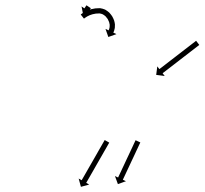

<svg xmlns="http://www.w3.org/2000/svg" viewBox="-20 -594 781 733"><path d="M326.6 -562.5C326.7 -562.6 326.7 -562.6 326.7 -562.7L310.1 -573.8C310.1 -573.8 310.1 -573.7 310 -573.7C310 -573.5 309.9 -573.4 309.8 -573.3C309.7 -573.1 309.5 -572.9 309.4 -572.7C309.2 -572.5 309.1 -572.2 308.9 -572C308.7 -571.7 308.5 -571.4 308.3 -571.1C308.1 -570.7 307.9 -570.4 307.6 -570.1C307.4 -569.7 307.2 -569.4 306.9 -569C306.7 -568.6 306.4 -568.3 306.2 -567.9C305.9 -567.5 305.7 -567.2 305.4 -566.8C305.2 -566.5 305 -566.1 304.7 -565.7C304.5 -565.4 304.3 -565.1 304.1 -564.8C303.9 -564.5 303.7 -564.2 303.5 -563.9C303.3 -563.6 303.1 -563.4 302.9 -563.1C302.8 -562.9 302.7 -562.7 302.6 -562.5C302.5 -562.4 302.4 -562.3 302.3 -562.2C302.3 -562.1 302.2 -562.1 302.2 -562L291.3 -569.4L297.6 -537.2L329.8 -543.5L318.8 -550.9C318.9 -550.9 318.9 -551 318.9 -551C319 -551.1 319.1 -551.3 319.2 -551.4C319.3 -551.6 319.4 -551.8 319.6 -552C319.7 -552.2 319.9 -552.5 320.1 -552.7C320.3 -553 320.5 -553.3 320.7 -553.6C320.9 -553.9 321.1 -554.3 321.3 -554.6C321.6 -555 321.8 -555.3 322 -555.7C322.3 -556 322.5 -556.4 322.8 -556.8C323 -557.1 323.3 -557.5 323.5 -557.9C323.8 -558.2 324 -558.6 324.2 -558.9C324.5 -559.3 324.7 -559.6 324.9 -559.9C325.1 -560.2 325.3 -560.5 325.5 -560.8C325.7 -561.1 325.8 -561.3 326 -561.6C326.1 -561.8 326.3 -562 326.4 -562.1C326.5 -562.3 326.6 -562.4 326.6 -562.5ZM289.8 -539.8C289.3 -539.4 288.8 -539 288.2 -538.6L300.6 -522.8C301.1 -523.2 301.6 -523.6 302.1 -524C302.1 -524 302.1 -524 302.1 -524C302 -524 302 -524 302 -524C303.4 -525 304.8 -526 306.3 -527.1C306.3 -527.1 306.2 -527 306.2 -527C306.1 -527 306.1 -526.9 306.1 -526.9C308.3 -528.4 310.6 -529.9 312.9 -531.3C312.9 -531.3 312.9 -531.2 312.8 -531.2C312.7 -531.1 312.6 -531.1 312.6 -531.1C315.7 -532.8 318.8 -534.3 322 -535.7C322 -535.7 321.9 -535.7 321.8 -535.7C321.7 -535.6 321.6 -535.6 321.6 -535.6C325.5 -537.1 329.4 -538.4 333.3 -539.6C333.3 -539.6 333.2 -539.6 333.1 -539.6C333 -539.5 332.9 -539.5 332.9 -539.5C337.4 -540.6 342 -541.5 346.6 -542.2C346.6 -542.2 346.4 -542.1 346.3 -542.1C346.2 -542.1 346.1 -542.1 346.1 -542.1C351 -542.6 355.9 -542.8 360.8 -542.8C360.8 -542.8 360.5 -542.8 360.2 -542.8C359.8 -542.8 359.5 -542.9 359.5 -542.9C364.1 -542.2 368.5 -541 372.7 -539.2C372.7 -539.2 372.5 -539.4 372.2 -539.5C371.9 -539.6 371.7 -539.8 371.7 -539.7C375.8 -537.4 379.7 -534.6 383.2 -531.5C383.2 -531.5 383.1 -531.7 382.9 -531.8C382.7 -532 382.6 -532.2 382.6 -532.2C385.8 -528.7 388.8 -525 391.4 -521.1C391.4 -521.1 391.3 -521.2 391.2 -521.4C391.1 -521.6 391 -521.7 391 -521.7C393.1 -517.9 395.1 -513.8 396.6 -509.7C396.6 -509.7 396.6 -509.8 396.5 -510C396.5 -510.2 396.4 -510.4 396.4 -510.4C397.5 -506.7 398.4 -502.8 398.9 -499C398.9 -499 398.8 -499.2 398.8 -499.4C398.8 -499.6 398.8 -499.8 398.8 -499.8C398.9 -496.6 398.9 -493.4 398.5 -490.2C398.5 -490.2 398.5 -490.4 398.5 -490.6C398.6 -490.7 398.6 -490.9 398.6 -490.9C398.2 -488.4 397.6 -486 396.9 -483.6C396.9 -483.6 396.9 -483.7 396.9 -483.8C397 -483.9 397 -484.1 397 -484.1C396.5 -482.5 395.9 -481 395.3 -479.5C395.3 -479.5 395.3 -479.6 395.3 -479.6C395.3 -479.7 395.3 -479.7 395.3 -479.7C395.1 -479.2 394.8 -478.6 394.6 -478.1L382.7 -483.8L393.6 -452.8L424.5 -463.7L412.6 -469.4C412.9 -470 413.2 -470.7 413.5 -471.3C413.5 -471.3 413.5 -471.4 413.5 -471.4C413.6 -471.5 413.6 -471.5 413.6 -471.5C414.4 -473.4 415.2 -475.4 415.9 -477.3C415.9 -477.3 415.9 -477.5 415.9 -477.6C416 -477.7 416 -477.8 416 -477.8C417 -480.9 417.7 -484.1 418.3 -487.3C418.3 -487.3 418.3 -487.5 418.3 -487.6C418.3 -487.8 418.4 -488 418.4 -488C418.8 -492.2 419 -496.5 418.8 -500.7C418.8 -500.7 418.7 -500.9 418.7 -501.1C418.7 -501.4 418.7 -501.6 418.7 -501.6C418.1 -506.5 417 -511.3 415.6 -516.1C415.6 -516.1 415.5 -516.2 415.5 -516.4C415.4 -516.6 415.3 -516.8 415.3 -516.8C413.4 -521.8 411.1 -526.8 408.4 -531.5C408.4 -531.5 408.3 -531.7 408.2 -531.8C408.1 -532 408 -532.2 408 -532.2C404.8 -537 401.1 -541.6 397.1 -545.9C397.1 -545.9 397 -546 396.8 -546.2C396.6 -546.3 396.5 -546.5 396.5 -546.5C391.9 -550.6 386.8 -554.2 381.5 -557.2C381.5 -557.2 381.2 -557.3 381 -557.4C380.7 -557.6 380.4 -557.7 380.4 -557.7C374.6 -560.1 368.6 -561.8 362.4 -562.7C362.3 -562.7 362 -562.7 361.7 -562.7C361.4 -562.7 361.1 -562.8 361.1 -562.8C355.4 -562.9 349.7 -562.6 344.1 -562C344.1 -562 344 -562 343.9 -562C343.8 -562 343.6 -561.9 343.6 -561.9C338.4 -561.2 333.2 -560.2 328.1 -558.9C328.1 -558.9 328 -558.9 327.9 -558.9C327.8 -558.8 327.7 -558.8 327.7 -558.8C323.1 -557.4 318.6 -555.9 314.2 -554.1C314.2 -554.1 314.1 -554.1 314 -554.1C313.9 -554 313.8 -554 313.8 -554C310.1 -552.3 306.5 -550.5 303 -548.6C303 -548.6 302.9 -548.6 302.9 -548.5C302.8 -548.5 302.7 -548.4 302.7 -548.4C300.1 -546.9 297.5 -545.2 294.9 -543.5C294.9 -543.5 294.9 -543.5 294.8 -543.4C294.8 -543.4 294.7 -543.4 294.7 -543.4C293.1 -542.2 291.5 -541.1 289.9 -539.9C289.9 -539.9 289.9 -539.9 289.9 -539.9C289.9 -539.8 289.8 -539.8 289.8 -539.8ZM739.3 -421.2C739.8 -421.6 740.4 -422 740.9 -422.4L728.7 -438.3C728.2 -437.9 727.6 -437.5 727.1 -437.1C725.6 -435.9 724.1 -434.8 722.7 -433.6C720.4 -431.8 718.1 -430.1 715.7 -428.3C712.8 -426 709.8 -423.7 706.8 -421.4C703.2 -418.6 699.7 -415.9 696.2 -413.2C692.2 -410.1 688.3 -407.1 684.3 -404.1C680.1 -400.8 675.9 -397.5 671.7 -394.3C667.3 -390.9 663 -387.6 658.6 -384.2C654.3 -380.8 649.9 -377.5 645.5 -374.1C641.3 -370.9 637.1 -367.6 632.9 -364.4C628.9 -361.3 625 -358.3 621 -355.2C617.5 -352.5 614 -349.8 610.4 -347C607.4 -344.7 604.5 -342.4 601.5 -340.1C599.2 -338.4 596.9 -336.6 594.6 -334.8C593.1 -333.7 591.6 -332.5 590.1 -331.4C589.6 -331 589.1 -330.6 588.5 -330.2L580.5 -340.6L576.3 -308.1L608.8 -303.9L600.8 -314.3C601.3 -314.7 601.8 -315.1 602.3 -315.5C603.8 -316.7 605.3 -317.8 606.8 -319C609.1 -320.7 611.4 -322.5 613.7 -324.3C616.7 -326.6 619.7 -328.9 622.7 -331.2C626.2 -333.9 629.7 -336.7 633.3 -339.4C637.2 -342.4 641.1 -345.5 645.1 -348.5C649.3 -351.8 653.5 -355 657.8 -358.3C662.1 -361.7 666.5 -365 670.8 -368.4C675.2 -371.7 679.5 -375.1 683.9 -378.5C688.1 -381.7 692.3 -385 696.6 -388.2C700.5 -391.3 704.4 -394.3 708.4 -397.4C711.9 -400.1 715.5 -402.8 719 -405.5C722 -407.8 725 -410.1 728 -412.5C730.3 -414.2 732.6 -416 734.9 -417.8C736.4 -418.9 737.8 -420.1 739.3 -421.2ZM515 -48.6C515.2 -49.1 515.5 -49.6 515.7 -50.2L497.6 -58.7C497.3 -58.1 497.1 -57.6 496.8 -57.1C496.1 -55.6 495.4 -54 494.7 -52.5C493.6 -50.2 492.5 -47.9 491.4 -45.5C490 -42.5 488.6 -39.4 487.2 -36.4C485.5 -32.8 483.8 -29.2 482.1 -25.6C480.2 -21.6 478.4 -17.6 476.5 -13.6C474.5 -9.3 472.5 -5 470.5 -0.8C468.4 3.7 466.3 8.1 464.2 12.5C462.2 16.9 460.1 21.4 458 25.8C456 30.1 454 34.4 452 38.7C450.1 42.7 448.2 46.7 446.3 50.7C444.7 54.3 443 57.9 441.3 61.5C439.9 64.5 438.4 67.5 437 70.6C435.9 72.9 434.8 75.2 433.7 77.6C433 79.1 432.3 80.6 431.6 82.1C431.4 82.6 431.1 83.2 430.9 83.7L418.9 78.1L430.1 108.9L460.9 97.8L449 92.2C449.2 91.7 449.5 91.1 449.7 90.6C450.4 89.1 451.1 87.6 451.8 86.1C452.9 83.7 454 81.4 455.1 79.1C456.6 76 458 73 459.4 69.9C461.1 66.4 462.8 62.8 464.4 59.2C466.3 55.2 468.2 51.2 470.1 47.1C472.1 42.9 474.1 38.6 476.1 34.3C478.2 29.9 480.3 25.4 482.3 21C484.4 16.6 486.5 12.2 488.6 7.7C490.6 3.4 492.6 -0.8 494.6 -5.1C496.5 -9.1 498.3 -13.1 500.2 -17.2C501.9 -20.7 503.6 -24.3 505.3 -27.9C506.7 -31 508.1 -34 509.5 -37C510.6 -39.4 511.7 -41.7 512.8 -44.1C513.5 -45.6 514.2 -47.1 515 -48.6ZM396.1 -47.8C396.4 -48.3 396.8 -48.9 397.1 -49.5L379.7 -59.4C379.4 -58.8 379.1 -58.3 378.7 -57.7C377.8 -56.1 376.9 -54.4 376 -52.8C374.5 -50.3 373.1 -47.8 371.6 -45.2C369.7 -42 367.9 -38.7 366 -35.4C363.8 -31.5 361.6 -27.7 359.3 -23.8C356.9 -19.5 354.4 -15.1 351.9 -10.8C349.3 -6.2 346.6 -1.6 344 3.1C341.2 7.8 338.5 12.6 335.8 17.4C333 22.2 330.3 26.9 327.6 31.7C324.9 36.3 322.3 41 319.6 45.6C317.1 49.9 314.7 54.2 312.2 58.5C310 62.4 307.7 66.3 305.5 70.2C303.6 73.4 301.8 76.7 299.9 80C298.4 82.5 297 85 295.5 87.6C294.6 89.2 293.7 90.8 292.7 92.4C292.4 93 292.1 93.6 291.7 94.1L280.3 87.6L288.9 119.2L320.5 110.7L309.1 104.1C309.4 103.5 309.7 103 310.1 102.4C311 100.8 311.9 99.1 312.9 97.5C314.3 95 315.8 92.5 317.2 89.9C319.1 86.7 321 83.4 322.9 80.1C325.1 76.2 327.3 72.4 329.5 68.5C332 64.2 334.5 59.8 337 55.5C339.6 50.9 342.3 46.3 344.9 41.6C347.6 36.9 350.4 32.1 353.1 27.3C355.9 22.5 358.6 17.8 361.3 13C364 8.4 366.6 3.7 369.3 -0.9C371.7 -5.2 374.2 -9.5 376.7 -13.9C378.9 -17.7 381.1 -21.6 383.4 -25.5C385.2 -28.8 387.1 -32 389 -35.3C390.4 -37.8 391.9 -40.4 393.3 -42.9C394.2 -44.5 395.2 -46.1 396.1 -47.8Z"/></svg>

Font: FRB American Cursive Just Arrows Extralight
Style: Italic
Weight: 200
Italic angle: -25°
Version: Version 2.0;Modular Font Editor K font №1